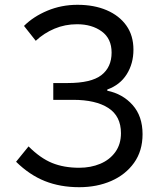

<svg xmlns="http://www.w3.org/2000/svg" viewBox="-20 -767 659 800"><path d="M310 13Q231 13 167 -12.5Q103 -38 47 -93L99 -157Q148 -108 197 -88Q246 -68 310 -68Q358 -68 397.5 -84.5Q437 -101 460.5 -133.5Q484 -166 484 -212Q484 -283 431.5 -317Q379 -351 285 -351H202V-421H262Q360 -421 402.5 -454Q445 -487 445 -548Q445 -606 404 -636Q363 -666 301 -666Q251 -666 207 -647.5Q163 -629 129 -597L80 -659Q119 -698 177.5 -722.5Q236 -747 303 -747Q372 -747 424.5 -724.5Q477 -702 506.5 -660.5Q536 -619 536 -560Q536 -502 508 -457.5Q480 -413 427 -394V-389Q491 -376 532.5 -329.5Q574 -283 574 -208Q574 -138 538.5 -88.5Q503 -39 443.5 -13Q384 13 310 13Z"/></svg>

Font: Source Han Sans SC
Style: Regular
Weight: 400
Designer: Ryoko NISHIZUKA 西塚涼子 (kana, bopomofo & ideographs); Paul D. Hunt (Latin, Greek & Cyrillic); Sandoll Communications 산돌커뮤니
Foundry: Adobe
Version: Version 2.002;hotconv 1.0.116;makeotfexe 2.5.65601; ttfautoh